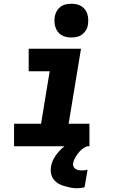

<svg xmlns="http://www.w3.org/2000/svg" viewBox="-20 -780 640 1024"><path d="M457 0H55V-120H199L245 -400H133V-520H412L346 -120H457ZM361 -580Q347 -580 333 -583Q319 -586 307 -593.5Q295 -601 287.5 -611.5Q280 -622 275.5 -635.5Q271 -649 270.5 -663Q270 -677 272 -692Q275 -707 282.5 -720.5Q290 -734 302.5 -743.5Q315 -753 330.5 -756.5Q346 -760 361 -760Q375 -760 389 -757Q403 -754 414.5 -746.5Q426 -739 434 -728.5Q442 -718 446 -704.5Q450 -691 450.5 -677Q451 -663 449 -648Q447 -633 439 -619.5Q431 -606 418.5 -596.5Q406 -587 391 -583.5Q376 -580 361 -580ZM391 224Q373 224 355.5 220.5Q338 217 321 212Q304 207 289.5 198Q275 189 265.5 176Q256 163 252.5 145.5Q249 128 252 110Q255 88 266 67.5Q277 47 292.5 29.5Q308 12 326.5 -2Q345 -16 366 -25.5Q387 -35 409 -40Q431 -45 452 -45L445 0Q431 5 418.5 15Q406 25 397 37Q388 49 380 63Q372 77 370 91Q368 100 372 108.5Q376 117 383.5 121.5Q391 126 399.5 127.5Q408 129 418 129Q425 129 432.5 128Q440 127 447 125L431 219Q421 221 411 222.5Q401 224 391 224Z"/></svg>

Font: Iosevka Heavy Extended Oblique
Style: Regular
Weight: 900
Width: 7
Italic angle: -9°
Monospace: yes
Designer: Belleve Invis
Foundry: Belleve Invis
Version: Version 32.5.0; ttfautohint (v1.8.4)